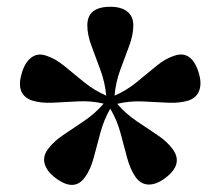

<svg xmlns="http://www.w3.org/2000/svg" viewBox="-20 -788 632 553"><path d="M225 -278Q194.5 -234.5 140.5 -275Q115.5 -293.5 109 -315.2Q102.5 -337 117.5 -357.5Q133.5 -380 162.2 -399.2Q191 -418.5 222.5 -439.8Q254 -461 278.5 -489.5Q242.5 -498 204.5 -496Q166.5 -494 132.2 -492.2Q98 -490.5 72.5 -498.5Q23 -515.5 43.5 -580Q53 -610 71.2 -623Q89.5 -636 113.5 -627.5Q139 -619.5 165.8 -597.5Q192.5 -575.5 222 -551.5Q251.5 -527.5 286 -512.5Q282.5 -550.5 269.2 -586.5Q256 -622.5 243.8 -655Q231.5 -687.5 231.5 -715Q231.5 -768.5 298 -768.5Q329 -768.5 346.5 -754.8Q364 -741 364 -715Q364 -687.5 351.8 -655Q339.5 -622.5 326.2 -586.2Q313 -550 310 -512.5Q344 -527 373.5 -551.2Q403 -575.5 429.8 -597.5Q456.5 -619.5 482 -627.5Q531.5 -644.5 552 -579.5Q561.5 -549.5 554.2 -528.2Q547 -507 523 -498.5Q497.5 -490.5 463.2 -492.2Q429 -494 391.2 -495.8Q353.5 -497.5 317.5 -489Q342 -460.5 373.5 -439.2Q405 -418 433.5 -399Q462 -380 478 -357.5Q509 -314.5 455 -274.5Q430 -256 407.8 -256.5Q385.5 -257 370.5 -278Q355 -300 346 -334Q337 -368 327 -405.2Q317 -442.5 297.5 -475Q279 -442.5 269 -405.2Q259 -368 250 -334Q241 -300 225 -278Z"/></svg>

Font: Fraunces 72pt SuperSoft SemiBold
Style: Regular
Weight: 600
Version: Version 1.000;[b76b70a41]